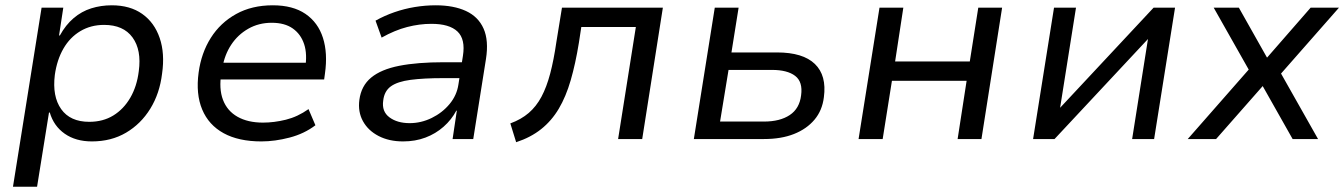

<svg xmlns="http://www.w3.org/2000/svg" viewBox="-20 -525 5076 725"><path d="M29 180 137 -496H219L203 -391H206Q228 -431 258 -456.5Q288 -482 324.5 -493.5Q361 -505 402 -505Q471 -505 517 -472.5Q563 -440 583 -381.5Q603 -323 592 -247Q583 -172 547.5 -114.5Q512 -57 456 -24Q400 9 327 9Q266 9 224.5 -20Q183 -49 168 -100H165L120 180ZM317 -65Q369 -65 408 -89Q447 -113 472 -156Q497 -199 504 -256Q515 -336 480.5 -383.5Q446 -431 373 -431Q323 -431 283.5 -407.5Q244 -384 219.5 -341.5Q195 -299 187 -242Q177 -161 211 -113Q245 -65 317 -65Z M967 9Q881 9 824.5 -22Q768 -53 743.5 -111.5Q719 -170 730 -251Q740 -325 776 -382Q812 -439 871.5 -472Q931 -505 1010 -505Q1086 -505 1133.5 -472.5Q1181 -440 1199.5 -382Q1218 -324 1207 -247L1204 -225H793L803 -288H1155L1132 -266Q1141 -320 1128.5 -358Q1116 -396 1085.5 -417.5Q1055 -439 1006 -439Q957 -439 917.5 -416.5Q878 -394 853 -356Q828 -318 820 -270L816 -250Q806 -190 822 -148Q838 -106 877 -84Q916 -62 973 -62Q1015 -62 1059.5 -73Q1104 -84 1145 -113L1171 -52Q1129 -20 1073.5 -5.5Q1018 9 967 9Z M1502 9Q1449 9 1409.5 -11.5Q1370 -32 1350.5 -67.5Q1331 -103 1337 -148Q1344 -201 1381.5 -232Q1419 -263 1487.5 -276.5Q1556 -290 1656 -290H1739L1730 -230H1654Q1580 -230 1530.5 -223.5Q1481 -217 1456 -199Q1431 -181 1427 -145Q1421 -104 1450.5 -82Q1480 -60 1527 -60Q1570 -60 1610 -79.5Q1650 -99 1677.5 -132Q1705 -165 1711 -206L1728 -314Q1738 -377 1707.5 -406Q1677 -435 1609 -435Q1564 -435 1517.5 -423Q1471 -411 1421 -383L1398 -447Q1432 -466 1469.5 -479Q1507 -492 1546.5 -498.5Q1586 -505 1625 -505Q1693 -505 1739.5 -483.5Q1786 -462 1806 -417Q1826 -372 1815 -302L1767 0H1689L1705 -107H1703Q1685 -73 1655 -46.5Q1625 -20 1586.5 -5.5Q1548 9 1502 9Z M1929 12 1907 -59Q1948 -74 1976.5 -98.5Q2005 -123 2024.5 -159.5Q2044 -196 2057.5 -247Q2071 -298 2081 -367L2102 -496H2483L2405 0H2314L2381 -423H2175L2166 -364Q2153 -284 2135 -222Q2117 -160 2090 -114.5Q2063 -69 2023.5 -37.5Q1984 -6 1929 12Z M2600 0 2679 -496H2769L2742 -327H2914Q3012 -327 3057 -283.5Q3102 -240 3091 -158Q3085 -108 3055.5 -73Q3026 -38 2978 -19Q2930 0 2865 0ZM2699 -66H2865Q2925 -66 2962 -90.5Q2999 -115 3005 -165Q3012 -216 2982.5 -238.5Q2953 -261 2895 -261H2731Z M3222 0 3301 -496H3391L3360 -293H3642L3674 -496H3764L3686 0H3596L3630 -220H3348L3313 0Z M3881 0 3960 -496H4043L3983 -118L4336 -496H4417L4338 0H4255L4315 -379H4316L3962 0Z M4465 0 4709 -278 4714 -229 4563 -496H4658L4764 -308H4765L4929 -496H5036L4803 -231L4801 -276L4957 0H4861L4748 -200L4572 0Z"/></svg>

Font: Nunito Sans 7pt
Style: Italic
Weight: 400
Italic angle: -9°
Designer: Vernon Adams
Foundry: Vernon Adams
Version: Version 3.101;gftools[0.9.27]